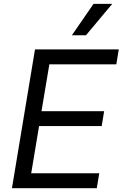

<svg xmlns="http://www.w3.org/2000/svg" viewBox="-20 -986 642 1006"><path d="M42.6 0 163.4 -727.3H602.3L589.5 -649.1H238.6L197.4 -403.4H525.6L512.8 -325.3H184.7L143.5 -78.1H500L487.2 0ZM356.5 -801.1 470.2 -965.9H568.2L430.4 -801.1Z"/></svg>

Font: Inter P
Style: Italic
Weight: 400
Italic angle: -9.40001°
Designer: Rasmus Andersson
Foundry: rsms
Version: Version 3.018;git-588b23468